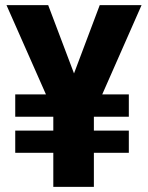

<svg xmlns="http://www.w3.org/2000/svg" viewBox="-20 -731 579 751"><path d="M347.2 -220.2V-274.4H483.9V-361.8H379.9L533.7 -710.9H370.1L269.5 -443.8L168.5 -710.9H5.4L159.7 -361.8H39.6V-274.4H188.5V-220.2H39.6V-133.3H188.5V0H347.2V-133.3H483.9V-220.2Z"/></svg>

Font: Vazirmatn ExtraBold
Style: Regular
Weight: 800
Designer: Saber Rastikerdar
Foundry: Saber Rastikerdar
Version: Version 33.003